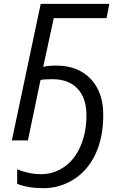

<svg xmlns="http://www.w3.org/2000/svg" viewBox="-20 -734 643 1004"><path d="M254.9 -319.8Q210 -319.8 191.9 -315.9L126 0H42L192.9 -713.9H551.8L537.1 -639.2H261.2L206.1 -384.8Q236.8 -391.1 272.9 -391.1Q388.2 -391.1 454.1 -321.5Q520 -252 520 -133.8Q520 -15.6 479.7 70.8Q439.5 157.2 366.2 203.6Q293 250 209 250Q125 250 69.8 227.1V150.9Q130.9 176.8 195.3 176.8Q259.8 176.8 314.7 139.6Q369.6 102.5 400.9 30.8Q432.1 -41 432.1 -130.9Q432.1 -220.7 385.7 -270.3Q339.4 -319.8 254.9 -319.8Z"/></svg>

Font: OpenSans-Italic
Style: Italic
Weight: 400
Italic angle: -12°
Foundry: Ascender Corporation
Version: Version 1.10